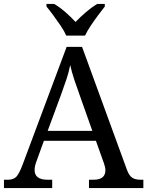

<svg xmlns="http://www.w3.org/2000/svg" viewBox="-20 -951 745 971"><path d="M0 0V-42H19Q48 -42 62.5 -57Q77 -72 95 -120L317 -714H395L621 -95Q632 -64 647.5 -53Q663 -42 692 -42H705V0H430V-42H453Q513 -42 513 -90Q513 -98 511 -107Q509 -116 505 -127L465 -239H202L164 -134Q155 -110 155 -91Q155 -42 221 -42H244V0ZM221 -289H447L385 -464Q369 -508 356 -547Q343 -586 335 -622Q328 -586 317 -553Q306 -520 289 -473ZM315 -771Q305 -794 287 -820.5Q269 -847 250 -873Q231 -899 215 -918V-931H254Q283 -914 311.5 -889Q340 -864 362 -840Q385 -864 414 -889Q443 -914 471 -931H510V-918Q495 -899 475.5 -873Q456 -847 438.5 -820.5Q421 -794 410 -771Z"/></svg>

Font: Noto Serif Dogra
Style: Regular
Weight: 400
Designer: Ek Type
Foundry: Ek Type
Version: Version 1.005